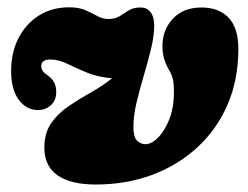

<svg xmlns="http://www.w3.org/2000/svg" viewBox="-20 -493 680 526"><path d="M633 -359Q633 -275.5 603.8 -207.2Q574.5 -139 521.2 -89.8Q468 -40.5 397 -14Q326 12.5 242.5 12.5Q173.5 12.5 137.5 -12.8Q101.5 -38 101.5 -88.5Q101.5 -128.5 120.2 -155.5Q139 -182.5 168.5 -202.5Q198 -222.5 229.8 -240.2Q261.5 -258 287 -278.5Q247 -282 217.2 -294.5Q187.5 -307 163.8 -318.5Q140 -330 117.5 -330Q93 -330 93 -311.5Q93 -297.5 110.5 -286.5Q134 -271 134 -241.5Q134.5 -219 119.8 -205.2Q105 -191.5 84.5 -191.5Q52.5 -191.5 31.5 -219.5Q10.5 -247.5 10.5 -299Q10.5 -349 30.5 -388.2Q50.5 -427.5 86.2 -450.2Q122 -473 169.5 -473Q196 -473 214.2 -465Q232.5 -457 246.8 -449Q261 -441 277 -441Q296 -441 308 -448.8Q320 -456.5 332.5 -464.5Q345 -472.5 366 -472.5Q382 -472.5 392 -460.2Q402 -448 402.5 -424Q402.5 -395.5 394 -360.2Q385.5 -325 374.2 -287Q363 -249 354.2 -212.5Q345.5 -176 345.5 -144.5Q345.5 -118 355.2 -108Q365 -98 379 -98Q395 -98 413 -116Q431 -134 443.8 -166.2Q456.5 -198.5 456.5 -241Q456.5 -264.5 453.2 -277.5Q450 -290.5 441.5 -304Q433.5 -318.5 429.2 -333.5Q425 -348.5 425 -366Q425 -411.5 453.8 -442Q482.5 -472.5 532 -472.5Q579.5 -472.5 606.2 -444.5Q633 -416.5 633 -359Z"/></svg>

Font: Fraunces 72pt SuperSoft Black
Style: Italic
Weight: 900
Italic angle: -16°
Version: Version 1.000;[b76b70a41]